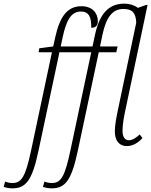

<svg xmlns="http://www.w3.org/2000/svg" viewBox="-147 -790 827 1050"><path d="M-80 240C-6 240 29 199 64 32L178 -504H352L238 33C207 179 186 211 135 211C122 211 105 207 96 203L88 232C100 236 118 240 135 240C209 240 244 199 279 32L393 -504H489L496 -536H400L414 -603C434 -695 468 -741 528 -741C576 -741 596 -720 598 -666L500 -199C490 -151 481 -107 481 -72C481 -17 508 9 547 9C579 9 610 -10 632 -35L617 -55C599 -37 577 -23 558 -23C537 -23 523 -39 523 -75C523 -109 531 -153 540 -194L660 -763H652L607 -747C589 -761 563 -770 532 -770C445 -770 397 -711 373 -602L359 -536H185L196 -588C216 -678 241 -727 296 -727C340 -727 353 -695 352 -638C377 -638 388 -651 388 -674C388 -718 359 -756 298 -756C218 -756 179 -694 155 -586L144 -536L68 -526L64 -504H137L23 33C-8 179 -30 211 -80 211C-93 211 -110 207 -119 203L-127 232C-115 236 -97 240 -80 240Z"/></svg>

Font: Noto Serif Condensed ExtraLight
Style: Italic
Weight: 200
Width: 3
Italic angle: -12°
Designer: Monotype Design Team
Foundry: Monotype Imaging Inc.
Version: Version 2.013